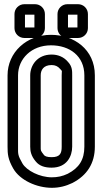

<svg xmlns="http://www.w3.org/2000/svg" viewBox="-20 -864 488 915"><path d="M66 -505C66 -584 130 -648 223 -648C312 -648 382 -597 382 -505V-165C382 -103 357 -64 303 -36C278 -24 254 -19 227 -19C169 -19 107 -51 87 -85C64 -125 66 -130 66 -165ZM16 -505V-165C16 -130 18 -105 43 -61C75 -5 155 31 227 31C262 31 294 23 325 8C395 -28 432 -86 432 -165V-505C432 -629 332 -698 223 -698C106 -698 16 -614 16 -505ZM304 -569C284 -593 256 -604 226 -604C157 -604 124 -552 124 -505V-165C124 -144 128 -121 150 -95C168 -72 196 -65 226 -65C299 -65 324 -120 324 -165V-505C324 -524 325 -547 304 -569ZM274 -505V-165C274 -134 267 -115 226 -115C203 -115 193 -120 189 -126C173 -147 174 -145 174 -165V-505C174 -530 187 -554 226 -554C243 -554 256 -548 266 -536C279 -521 274 -533 274 -505ZM304 -733V-794H349V-733ZM399 -730V-797C399 -823 378 -844 352 -844H301C275 -844 254 -823 254 -797V-730C254 -704 275 -683 301 -683H352C378 -683 399 -704 399 -730ZM99 -733V-794H144V-733ZM194 -730V-797C194 -823 173 -844 147 -844H96C70 -844 49 -823 49 -797V-730C49 -704 70 -683 96 -683H147C173 -683 194 -704 194 -730Z"/></svg>

Font: DIN Rundschrift
Style: MittelKont
Weight: 400
Version: Version 1.027